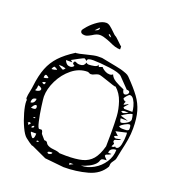

<svg xmlns="http://www.w3.org/2000/svg" viewBox="-153 -981 1019 1114"><g transform="rotate(20 356.0 -424.0)"><path d="M668 -337Q668 -302 662.5 -268Q657 -234 647 -192L637 -143Q635 -131 624 -118Q618 -110 615.5 -104Q613 -98 613 -88Q613 -82 612 -81Q581 -26 511.5 -7Q442 12 365 12L248 0L155 -43H150Q144 -46 130.5 -55.5Q117 -65 106 -74Q90 -87 72.5 -124.5Q55 -162 43 -205Q31 -248 31 -273Q31 -280 32 -283Q30 -283 28 -286Q26 -289 26 -291Q26 -309 33 -339Q37 -358 38 -370Q46 -438 64 -483.5Q82 -529 115 -564.5Q148 -600 205 -636L208 -635Q219 -635 261 -646Q315 -660 333 -660H359L395 -653Q412 -650 451.5 -642Q491 -634 500 -630Q506 -628 518 -623.5Q530 -619 538 -611Q589 -559 616 -522Q643 -485 655.5 -442Q668 -399 668 -337ZM167 -575Q168 -573 171 -567Q174 -561 181.5 -555Q189 -549 201 -549Q215 -549 224 -562Q221 -563 216 -567.5Q211 -572 211 -574Q211 -577 213 -580.5Q215 -584 217 -587Q223 -587 230 -583Q237 -579 247 -579Q262 -579 269.5 -583.5Q277 -588 285 -605Q286 -597 300 -597Q313 -597 333 -601Q353 -605 353 -617Q353 -616 355.5 -611Q358 -606 359 -605Q358 -605 358 -604.5Q358 -604 358 -604Q362 -605 368.5 -607.5Q375 -610 380 -612Q381 -609 388 -603Q395 -597 406.5 -591Q418 -585 433 -585Q438 -585 443.5 -587Q449 -589 451 -593Q459 -572 482.5 -558Q506 -544 538 -531Q538 -523 542.5 -514.5Q547 -506 554 -506Q562 -506 568.5 -512Q575 -518 575 -525Q575 -536 556 -536L496 -598Q480 -614 417 -622Q354 -630 316 -630Q299 -630 289 -626.5Q279 -623 279 -611Q277 -615 271.5 -619Q266 -623 264 -623Q260 -623 231.5 -608Q203 -593 193 -587L205 -577H167ZM380 -612ZM556 -186 557 -262Q557 -330 554.5 -371.5Q552 -413 537 -457.5Q522 -502 489 -531Q488 -530 485 -530Q480 -530 437 -545Q385 -563 377 -563Q370 -563 362 -560Q354 -557 352 -556Q340 -549 329 -549Q323 -549 317.5 -552.5Q312 -556 307 -556Q256 -556 212.5 -521Q169 -486 143.5 -434Q118 -382 118 -334Q118 -323 124.5 -275Q131 -227 140 -187.5Q149 -148 157 -148L170 -149Q174 -149 177 -142.5Q180 -136 180 -130Q182 -125 193.5 -112.5Q205 -100 207 -97Q216 -97 220 -95Q224 -93 227 -88Q231 -79 241 -74Q251 -69 262.5 -67Q274 -65 277 -65Q303 -63 315 -56L355 -55Q418 -55 455.5 -65Q493 -75 517 -103Q541 -131 556 -186ZM137 -537Q144 -530 154.5 -524.5Q165 -519 167 -518Q170 -518 175 -523.5Q180 -529 180 -531Q166 -535 158 -536Q150 -537 137 -537ZM105 -499Q120 -499 137 -506Q136 -509 128 -513.5Q120 -518 118 -518Q114 -518 109.5 -510.5Q105 -503 105 -499ZM585 -513Q579 -513 567.5 -499.5Q556 -486 556 -482Q556 -479 562 -474Q568 -469 572 -468Q574 -468 575 -469Q568 -457 568 -448Q574 -448 582 -454Q590 -460 597 -460Q596 -459 585 -448Q574 -437 574 -432L575 -431L581 -426H631Q631 -438 625.5 -459Q620 -480 609.5 -496.5Q599 -513 585 -513ZM79 -437Q95 -437 106 -444Q104 -448 97 -452.5Q90 -457 88 -457Q79 -457 79 -437ZM81 -407Q82 -406 87 -403.5Q92 -401 93 -401Q97 -401 99 -406.5Q101 -412 101 -415Q84 -415 81 -407ZM581 -401Q584 -401 594.5 -405.5Q605 -410 612 -414Q609 -414 592 -414.5Q575 -415 569 -407Q570 -406 575 -403.5Q580 -401 581 -401ZM637 -414Q626 -414 607.5 -404Q589 -394 575 -383L624 -368H580Q580 -362 582.5 -353.5Q585 -345 590 -345Q603 -345 623 -357Q643 -369 643 -383Q643 -389 641 -398.5Q639 -408 637 -414ZM57 -352 63 -351Q70 -351 79.5 -355.5Q89 -360 89 -368Q89 -374 80 -379Q71 -384 65 -384Q65 -361 57 -352ZM626 -314Q649 -314 649 -326V-331Q649 -352 641 -352Q630 -352 612 -341.5Q594 -331 587 -322Q594 -314 609 -314H619ZM56 -276Q69 -276 76 -285Q83 -294 83 -307Q67 -306 61.5 -298.5Q56 -291 56 -276ZM644 -287 643 -302 577 -287 600 -265Q595 -265 587.5 -262Q580 -259 580 -256Q580 -253 585 -250.5Q590 -248 594 -248Q598 -248 608 -250.5Q618 -253 624 -253Q621 -247 605 -243Q595 -241 590.5 -238.5Q586 -236 586 -229Q586 -224 590 -221Q594 -218 594 -216Q594 -213 590 -206.5Q586 -200 586 -196Q603 -196 605 -204Q606 -202 608 -200.5Q610 -199 612 -198Q631 -198 637.5 -227.5Q644 -257 644 -287ZM69 -248 81 -247Q90 -247 95 -249.5Q100 -252 100 -259Q100 -272 93 -272Q86 -272 80.5 -265Q75 -258 69 -248ZM113 -198V-204Q104 -204 100 -198ZM619 -187Q602 -187 591 -179Q580 -171 580 -155H600Q597 -150 588.5 -147Q580 -144 574 -141.5Q568 -139 568 -132Q568 -130 587 -111Q565 -110 559.5 -107.5Q554 -105 551 -97Q551 -96 548.5 -89.5Q546 -83 538 -74Q525 -60 502.5 -48.5Q480 -37 457 -31Q497 -31 534.5 -52.5Q572 -74 595.5 -110Q619 -146 619 -187ZM100 -160Q99 -162 97 -164Q95 -166 93 -167Q90 -166 86.5 -164Q83 -162 81 -160Q88 -157 88 -148ZM110 -141Q125 -141 125 -151L124 -155Q118 -154 114 -150.5Q110 -147 110 -141ZM150 -117H117Q117 -111 126 -98Q135 -85 139 -85Q150 -85 150 -117ZM180 -81H167V-73Q177 -73 180 -81ZM276 -45H270Q250 -45 248 -37Q249 -35 251 -33.5Q253 -32 255 -31Q262 -31 269 -34.5Q276 -38 276 -45ZM390 -12 414 -24H390ZM258 -764Q255 -763 243 -756Q231 -749 218 -749Q192 -749 192 -768Q192 -775 213 -798.5Q234 -822 261.5 -841Q289 -860 313 -860Q325 -860 338 -850Q351 -840 369 -822Q383 -808 386 -807Q393 -805 420 -778Q434 -764 440 -760V-742Q423 -742 407 -747Q391 -752 370 -762Q366 -764 351.5 -769.5Q337 -775 325 -778Q313 -781 302 -781Q283 -781 258 -764ZM288 -815 287 -821 263 -796Q288 -803 288 -815ZM368 -790 354 -805 348 -801Q356 -790 368 -790Z"/></g></svg>

Font: Cabin Sketch
Style: Regular
Weight: 400
Version: Version 1.100